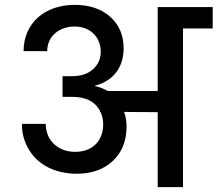

<svg xmlns="http://www.w3.org/2000/svg" viewBox="-20 -769 894 789"><path d="M99 -154C136 -91 208 -55 296 -55C357 -55 407 -73 444 -108C481 -143 500 -190 500 -248C500 -269 497 -290 490 -309L628 -308V0H732V-652H854V-740H628V-395H423C407 -404 390 -411 371 -415V-417C447 -437 488 -494 488 -570C488 -624 470 -667 433 -700C396 -733 347 -749 287 -749C164 -749 77 -674 77 -559H174C174 -620 223 -660 287 -660C348 -660 394 -619 394 -556C394 -501 351 -456 278 -456H237V-371H278C332 -371 370 -352 391 -314V-309H393C400 -294 404 -277 404 -258C404 -190 360 -145 289 -145C217 -145 168 -193 168 -260H70C70 -220 80 -185 99 -154Z"/></svg>

Font: Poppins Medium
Style: Regular
Weight: 500
Designer: Ninad Kale (Devanagari), Jonny Pinhorn (Latin)
Foundry: Indian Type Foundry
Version: 4.004